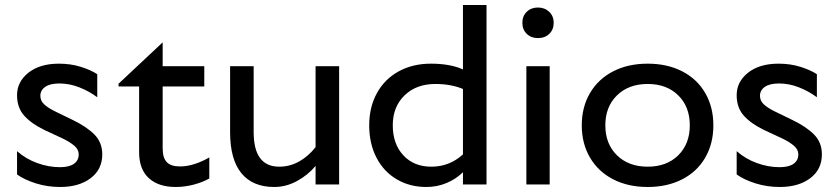

<svg xmlns="http://www.w3.org/2000/svg" viewBox="-20 -736 3346 766"><path d="M141 -354Q141 -334 156 -320Q171 -306 197 -293L271 -257Q325 -231 356.5 -199.5Q388 -168 388 -120Q388 -60 341.5 -25Q295 10 220 10Q169 10 123 -4.5Q77 -19 48 -40V-133Q83 -102 128.5 -85.5Q174 -69 219 -69Q256 -69 275 -82.5Q294 -96 294 -120Q294 -140 276 -155Q258 -170 231 -183L158 -217Q106 -242 77 -274Q48 -306 48 -356Q48 -410 93.5 -446Q139 -482 215 -482Q262 -482 302 -469.5Q342 -457 368 -440V-348Q336 -372 296.5 -387.5Q257 -403 217 -403Q180 -403 160.5 -389.5Q141 -376 141 -354Z M629 -391V-144Q629 -106 645.5 -89Q662 -72 698 -72Q727 -72 757.5 -82Q788 -92 815 -108V-24Q789 -9 753 0.5Q717 10 681 10Q612 10 573.5 -25.5Q535 -61 535 -129V-391H453V-402L629 -567V-472H795V-391Z M898 -209V-472H992V-209Q992 -71 1094 -71Q1136 -71 1173 -91.5Q1210 -112 1239 -149V-472H1333V0H1239V-74Q1208 -37 1164.5 -13.5Q1121 10 1074 10Q988 10 943 -45Q898 -100 898 -209Z M1453 -236Q1453 -309 1484 -365Q1515 -421 1571 -451.5Q1627 -482 1699 -482Q1776 -482 1827 -459V-716H1921V0H1827V-49Q1800 -22 1762 -6Q1724 10 1681 10Q1615 10 1563 -20.5Q1511 -51 1482 -107Q1453 -163 1453 -236ZM1701 -71Q1773 -71 1827 -120V-381Q1779 -401 1717 -401Q1641 -401 1594 -355.5Q1547 -310 1547 -236Q1547 -162 1589 -116.5Q1631 -71 1701 -71Z M2126 -706Q2099 -706 2081.5 -689Q2064 -672 2064 -645Q2064 -618 2081.5 -601Q2099 -584 2126 -584Q2154 -584 2171.5 -601Q2189 -618 2189 -645Q2189 -672 2171 -689Q2153 -706 2126 -706ZM2173 0H2080V-472H2173Z M2826 -236Q2826 -163 2793.5 -107Q2761 -51 2701.5 -20.5Q2642 10 2564 10Q2486 10 2426.5 -20.5Q2367 -51 2334 -107Q2301 -163 2301 -236Q2301 -309 2334 -365Q2367 -421 2426.5 -451.5Q2486 -482 2564 -482Q2642 -482 2701.5 -451.5Q2761 -421 2793.5 -365Q2826 -309 2826 -236ZM2732 -236Q2732 -310 2686 -355.5Q2640 -401 2564 -401Q2488 -401 2441.5 -355.5Q2395 -310 2395 -236Q2395 -162 2441.5 -116.5Q2488 -71 2564 -71Q2640 -71 2686 -116.5Q2732 -162 2732 -236Z M3012 -354Q3012 -334 3027 -320Q3042 -306 3068 -293L3142 -257Q3196 -231 3227.5 -199.5Q3259 -168 3259 -120Q3259 -60 3212.5 -25Q3166 10 3091 10Q3040 10 2994 -4.5Q2948 -19 2919 -40V-133Q2954 -102 2999.5 -85.5Q3045 -69 3090 -69Q3127 -69 3146 -82.5Q3165 -96 3165 -120Q3165 -140 3147 -155Q3129 -170 3102 -183L3029 -217Q2977 -242 2948 -274Q2919 -306 2919 -356Q2919 -410 2964.5 -446Q3010 -482 3086 -482Q3133 -482 3173 -469.5Q3213 -457 3239 -440V-348Q3207 -372 3167.5 -387.5Q3128 -403 3088 -403Q3051 -403 3031.5 -389.5Q3012 -376 3012 -354Z"/></svg>

Font: Madhuban
Style: Regular
Weight: 400
Designer: jaikishan Patel
Foundry: MagicType
Version: Version 1.000